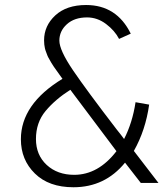

<svg xmlns="http://www.w3.org/2000/svg" viewBox="-20 -748 668 785"><path d="M127 -179.7Q127 -114.3 170.9 -73.7Q214.8 -33.2 283.2 -33.2Q381.8 -33.2 456.1 -129.9L267.6 -380.9Q206.1 -341.8 166.5 -294.4Q127 -247.1 127 -179.7ZM65.4 -178.7Q65.4 -322.3 235.4 -425.8Q232.4 -429.7 223.1 -442.9Q213.9 -456.1 210.9 -460Q208 -463.9 200.2 -475.1Q192.4 -486.3 189.9 -491.2Q187.5 -496.1 181.6 -505.9Q175.8 -515.6 173.8 -521Q171.9 -526.4 168.5 -535.2Q165 -543.9 163.6 -550.8Q162.1 -557.6 161.1 -565.9Q160.2 -574.2 160.2 -583Q160.2 -642.6 206.1 -685.1Q252 -727.5 332 -727.5Q457 -727.5 514.6 -610.4L466.8 -588.9Q449.2 -623 413.6 -649.9Q377.9 -676.8 335.9 -676.8Q284.2 -676.8 253.4 -648.9Q222.7 -621.1 222.7 -582Q222.7 -543 278.3 -460.9Q334 -378.9 457 -218.8Q477.5 -193.4 487.3 -179.7Q521.5 -246.1 534.2 -330.1L589.8 -320.3Q575.2 -215.8 527.3 -130.9L627.9 0H555.7L491.2 -83Q409.2 17.6 280.3 17.6Q179.7 17.6 122.6 -38.6Q65.4 -94.7 65.4 -178.7Z"/></svg>

Font: Gothic A1 Light
Style: Regular
Weight: 300
Version: Version 2.50